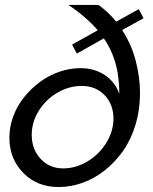

<svg xmlns="http://www.w3.org/2000/svg" viewBox="-20 -750 623 780"><path d="M563 -675.8 476.1 -627.9Q513.7 -570.8 531.2 -503.7Q548.8 -436.5 548.8 -372.1Q548.8 -303.7 530.3 -242.7Q511.7 -181.6 479.5 -136.2Q447.3 -90.8 405.3 -57.6Q363.3 -24.4 315.2 -7.3Q267.1 9.8 217.8 9.8Q130.4 9.8 74.2 -47.9Q18.1 -105.5 18.1 -190.9Q18.1 -234.9 33.9 -277.6Q49.8 -320.3 77.9 -355.2Q106 -390.1 141.8 -416.7Q177.7 -443.4 220.5 -458.3Q263.2 -473.1 306.2 -473.1Q364.3 -473.1 406.5 -444.6Q448.7 -416 464.8 -368.2Q464.8 -404.3 460.9 -432.1Q451.7 -521 401.9 -594.2L292 -532.2L272.9 -568.8L377 -627Q332 -680.2 257.8 -730H379.9Q421.9 -699.7 452.1 -662.1L543.9 -712.9ZM236.8 -65.9Q288.1 -65.9 335.7 -94.5Q383.3 -123 412.1 -170.2Q440.9 -217.3 440.9 -268.1Q440.9 -325.7 405 -363.3Q369.1 -400.9 312 -400.9Q260.7 -400.9 213.9 -373.8Q167 -346.7 137.9 -300.5Q108.9 -254.4 108.9 -202.1Q108.9 -144 144.8 -105Q180.7 -65.9 236.8 -65.9Z"/></svg>

Font: Rawline Medium
Style: Italic
Weight: 500
Italic angle: -12°
Designer: Matt McInerney, Pablo Impallari, Rodrigo Fuenzalida
Foundry: Matt McInerney, Pablo Impallari, Rodrigo Fuenzalida
Version: Version 4.020;PS 004.020;hotconv 1.0.88;makeotf.lib2.5.64775